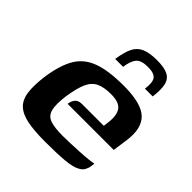

<svg xmlns="http://www.w3.org/2000/svg" viewBox="-163 -698 822 822"><g transform="rotate(45 248.5 -287.0)"><path d="M232 6Q166 6 124 -2.5Q82 -11 59.5 -32.5Q37 -54 32 -93Q27 -132 35 -192Q47 -271 74 -316.5Q101 -362 155 -382Q209 -402 301 -402Q408 -402 447 -364.5Q486 -327 475 -247L465 -177H186Q188 -195 198 -207.5Q208 -220 230 -220H362L365 -244Q371 -291 354.5 -314.5Q338 -338 288 -338Q246 -338 220.5 -326Q195 -314 181 -283.5Q167 -253 158 -194Q151 -140 158 -112Q165 -84 191 -74.5Q217 -65 266 -65Q284 -65 311.5 -66Q339 -67 368 -68.5Q397 -70 419 -72.5Q441 -75 448 -77L446 -61Q445 -49 438 -35.5Q431 -22 415 -14Q394 -2 349 2Q304 6 232 6ZM325 -580Q370 -580 392.5 -568Q415 -556 421 -529Q427 -502 421 -457H374Q380 -500 367.5 -516Q355 -532 318 -532Q277 -532 262 -514Q247 -496 242 -457H194Q201 -504 214 -530.5Q227 -557 253 -568.5Q279 -580 325 -580Z"/></g></svg>

Font: Genos SemiBold
Style: Italic
Weight: 600
Italic angle: -8°
Version: Version 1.010